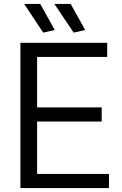

<svg xmlns="http://www.w3.org/2000/svg" viewBox="-20 -958 620 978"><path d="M84 -740H526V-668H169V-411H498V-339H169V-72H535V0H84ZM200 -792 103 -938H185L259 -805ZM355 -792 257 -938H340L414 -805Z"/></svg>

Font: Encode Sans Narrow
Style: Regular
Weight: 400
Designer: Pablo Impallari, Andres Torresi
Foundry: Pablo Impallari, Andres Torresi
Version: Version 1.000; ttfautohint (v1.00) -l 8 -r 50 -G 200 -x 14 -